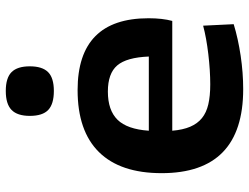

<svg xmlns="http://www.w3.org/2000/svg" viewBox="-116 -714 840 647"><g transform="rotate(-90 303.5 -391.0)"><path d="M326 9Q43 9 43 -266Q43 -405 114 -477Q185 -549 323 -549Q565 -549 565 -310Q565 -263 556 -230H186Q189 -194 199.5 -169.5Q210 -145 228.5 -130Q247 -115 275 -108.5Q303 -102 342 -102Q389 -102 444 -108.5Q499 -115 540 -126L545 -23Q496 -8 438.5 0.5Q381 9 326 9ZM318 -447Q255 -447 223 -414.5Q191 -382 186 -309H436Q433 -384 406 -415.5Q379 -447 318 -447ZM320 -629Q276 -629 256 -648Q236 -667 236 -710Q236 -752 256 -771.5Q276 -791 320 -791Q364 -791 383.5 -771.5Q403 -752 403 -710Q403 -668 383.5 -648.5Q364 -629 320 -629Z"/></g></svg>

Font: Encode Sans Wide
Style: SemiBold
Weight: 600
Designer: Pablo Impallari, Andres Torresi
Foundry: Pablo Impallari, Andres Torresi
Version: Version 1.000; ttfautohint (v1.00) -l 8 -r 50 -G 200 -x 14 -